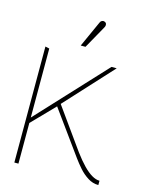

<svg xmlns="http://www.w3.org/2000/svg" viewBox="-105 -749 640 817"><g transform="rotate(15 215.0 -340.0)"><path d="M259 -654Q262 -659 262.5 -663.5Q263 -668 261.5 -672Q260 -676 255 -678Q251 -680 247 -679.5Q243 -679 239.5 -676.5Q236 -674 234 -669L182 -554H203ZM292 -113 164 -292 355 -500H332L56 -203V-507L38 -511V0H56V-179L152 -278L291 -86Q304 -68 321.5 -48Q339 -28 361 -14Q383 0 407 0H408V-19H407Q392 -19 374 -29.5Q356 -40 335.5 -61Q315 -82 292 -113Z"/></g></svg>

Font: Advent Pro Thin
Style: Regular
Weight: 250
Version: Version 3.000